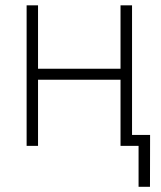

<svg xmlns="http://www.w3.org/2000/svg" viewBox="-20 -556 612 732"><path d="M453.1 -293.9V-252H113.3V-293.9ZM125 -535.6V0H81.5V-535.6ZM483.4 -535.6V0H439.5V-535.6ZM508.3 156.2V0H460.9V-41.5H552.2L551.8 156.2Z"/></svg>

Font: Inter 20pt ExtraLight
Style: Regular
Weight: 250
Version: Version 4.001;git-66647c0bb